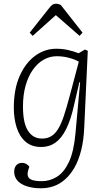

<svg xmlns="http://www.w3.org/2000/svg" viewBox="-20 -778 570 1028"><path d="M409 -337 405 -338 377 -218Q360 -139 335 -88.5Q310 -38 277 -14.5Q244 9 201 9Q149 9 116.5 -19.5Q84 -48 69 -96Q54 -144 54 -201Q54 -301 85.5 -371.5Q117 -442 168.5 -479.5Q220 -517 281 -517Q314 -517 343 -510.5Q372 -504 401 -493L435 -513L450 -506L431 -95Q428 -26 414.5 27Q401 80 379.5 118Q358 156 329.5 181.5Q301 207 268.5 218.5Q236 230 200 230Q164 230 136.5 223Q109 216 91 204Q73 192 64.5 176Q56 160 56 142Q56 119 67.5 106.5Q79 94 98 94Q107 94 113.5 96.5Q120 99 126 103.5Q132 108 137 114L131 134Q125 153 130 166.5Q135 180 153 186Q171 192 205 192Q246 192 284 169Q322 146 348.5 90.5Q375 35 384 -63ZM205 -36Q233 -36 254 -48.5Q275 -61 291.5 -88Q308 -115 322.5 -159Q337 -203 354 -267L402 -448Q381 -460 349 -468.5Q317 -477 284 -477Q247 -477 214 -458.5Q181 -440 156 -404.5Q131 -369 117 -319.5Q103 -270 103 -208Q103 -119 130 -77.5Q157 -36 205 -36ZM422 -603 406 -586 279 -697 155 -586 139 -603 245 -737Q252 -746 260 -752Q268 -758 280 -758Q287 -758 293 -756Q299 -754 305 -752Z"/></svg>

Font: Literata 18pt ExtraLight
Style: Italic
Weight: 250
Italic angle: -2°
Designer: Latin by Veronika Burian and Jose Scaglione. Greek by Irene Vlachou. Cyrillic by Vera Evstafieva
Foundry: TypeTogether
Version: Version 3.103;gftools[0.9.29]